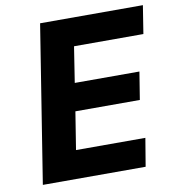

<svg xmlns="http://www.w3.org/2000/svg" viewBox="-80 -776 776 848"><g transform="rotate(-10 308.5 -352.5)"><path d="M44 0 156 -705H617L597 -579H286L261 -419H551L531 -295H242L215 -126H526L505 0Z"/></g></svg>

Font: Nunito Sans 7pt SemiCondensed ExtraBold
Style: Italic
Weight: 800
Width: 4
Italic angle: -9°
Designer: Vernon Adams
Foundry: Vernon Adams
Version: Version 3.101;gftools[0.9.27]